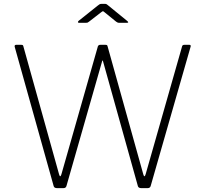

<svg xmlns="http://www.w3.org/2000/svg" viewBox="-20 -974 1061 994"><path d="M960 -742Q965 -742 966.5 -739.5Q968 -737 967 -733L760 -11Q757 0 744 0H712Q697 0 694 -10L513 -658Q512 -661 511 -661Q510 -661 509 -658L324 -11Q321 0 308 0H276Q261 0 258 -10L56 -732Q55 -737 57 -739.5Q59 -742 64 -742H89Q95 -742 97.5 -740.5Q100 -739 101 -734L286 -71Q289 -61 292 -61.5Q295 -62 298 -72L487 -735Q488 -737 490.5 -739.5Q493 -742 500 -742H525Q531 -742 533.5 -740.5Q536 -739 537 -734L722 -71Q725 -61 728 -61.5Q731 -62 734 -72L923 -735Q924 -739 927.5 -740.5Q931 -742 935 -742H960ZM581 -862 522 -910Q515 -916 513 -916Q511 -916 503 -910L441 -862Q436 -858 433.5 -857Q431 -856 426 -856H389Q384 -856 383.5 -859Q383 -862 387 -866L486 -945Q491 -949 495 -951.5Q499 -954 506 -954H524Q530 -954 533.5 -951Q537 -948 540 -946L638 -866Q650 -856 637 -856H596Q592 -856 588.5 -857.5Q585 -859 581 -862Z"/></svg>

Font: Libre Franklin Thin Thin
Style: Regular
Weight: 250
Version: Version 3.000